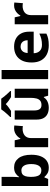

<svg xmlns="http://www.w3.org/2000/svg" viewBox="1139 -1945 816 3134"><g transform="rotate(-90 1547.0 -378.0)"><path d="M227 -583Q227 -552 225 -522Q223 -492 221 -475H227Q249 -509 286 -532.5Q323 -556 382 -556Q474 -556 531 -484.5Q588 -413 588 -274Q588 -181 561.5 -117.5Q535 -54 488 -22Q441 10 378 10Q318 10 283.5 -11.5Q249 -33 227 -60H217L192 0H78V-760H227ZM334 -437Q295 -437 272 -421Q249 -405 238.5 -372.5Q228 -340 227 -291V-275Q227 -196 250.5 -153.5Q274 -111 336 -111Q382 -111 409 -153.5Q436 -196 436 -276Q436 -356 408.5 -396.5Q381 -437 334 -437Z M1016 -556Q1027 -556 1042 -555Q1057 -554 1066 -552L1055 -412Q1048 -414 1034.5 -415.5Q1021 -417 1011 -417Q982 -417 955 -409.5Q928 -402 906.5 -386Q885 -370 872.5 -343.5Q860 -317 860 -278V0H711V-546H824L846 -454H853Q869 -482 893 -505Q917 -528 948.5 -542Q980 -556 1016 -556Z M1666 -546V0H1552L1532 -70H1524Q1507 -42 1480.5 -24.5Q1454 -7 1422 1.5Q1390 10 1356 10Q1298 10 1254 -11Q1210 -32 1186 -76Q1162 -120 1162 -190V-546H1311V-227Q1311 -169 1332 -139Q1353 -109 1399 -109Q1445 -109 1470.5 -130Q1496 -151 1506.5 -191Q1517 -231 1517 -289V-546ZM1503 -766Q1517 -744 1539.5 -716.5Q1562 -689 1586 -663Q1610 -637 1628 -619V-606H1529Q1503 -622 1472 -643.5Q1441 -665 1415 -692Q1389 -665 1359 -644Q1329 -623 1303 -606H1204V-619Q1223 -638 1246.5 -663.5Q1270 -689 1292.5 -716.5Q1315 -744 1329 -766Z M1971 0H1822V-760H1971Z M2352 -556Q2428 -556 2482.5 -527Q2537 -498 2567 -443Q2597 -388 2597 -308V-236H2245Q2247 -173 2282.5 -137Q2318 -101 2381 -101Q2434 -101 2477 -111.5Q2520 -122 2566 -144V-29Q2526 -9 2481.5 0.5Q2437 10 2374 10Q2292 10 2229 -20.5Q2166 -51 2130 -113Q2094 -175 2094 -269Q2094 -365 2126.5 -428.5Q2159 -492 2217 -524Q2275 -556 2352 -556ZM2353 -450Q2310 -450 2281.5 -422Q2253 -394 2248 -335H2457Q2457 -368 2445.5 -394Q2434 -420 2411 -435Q2388 -450 2353 -450Z M3023 -556Q3034 -556 3049 -555Q3064 -554 3073 -552L3062 -412Q3055 -414 3041.5 -415.5Q3028 -417 3018 -417Q2989 -417 2962 -409.5Q2935 -402 2913.5 -386Q2892 -370 2879.5 -343.5Q2867 -317 2867 -278V0H2718V-546H2831L2853 -454H2860Q2876 -482 2900 -505Q2924 -528 2955.5 -542Q2987 -556 3023 -556Z"/></g></svg>

Font: Noto Sans Armenian
Style: Bold
Weight: 700
Version: Version 2.007